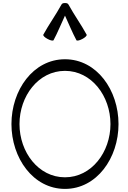

<svg xmlns="http://www.w3.org/2000/svg" viewBox="-20 -1202 826 1241"><path d="M326 -942C354 -994 375 -1048 400 -1101C425 -1048 446 -994 474 -942C477 -937 494 -940 512 -950C530 -959 543 -972 540 -978C504 -1044 459 -1106 423 -1172C419 -1180 410 -1183 400 -1182C390 -1183 381 -1180 377 -1172C341 -1106 296 -1044 260 -978C257 -972 270 -959 288 -950C306 -940 323 -937 326 -942ZM746 -400C746 -619 606 -819 400 -819C194 -819 54 -619 54 -400C54 -181 194 19 400 19C606 19 746 -181 746 -400ZM106 -400C106 -581 228 -744 400 -744C572 -744 694 -581 694 -400C694 -219 572 -56 400 -56C228 -56 106 -219 106 -400Z"/></svg>

Font: Nupuram Light
Style: Regular
Weight: 300
Designer: Santhosh Thottingal (santhosh.thottingal@gmail.com)
Foundry: SMC
Version: Version 1.000